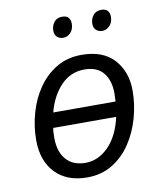

<svg xmlns="http://www.w3.org/2000/svg" viewBox="-83 -794 728 868"><g transform="rotate(-10 281.5 -360.5)"><path d="M247.6 7.8Q154.8 7.8 101.8 -47.6Q48.8 -103 48.8 -197.8Q48.8 -260.7 66.2 -322Q83.5 -383.3 117.7 -433.1Q151.9 -482.9 201.9 -512.7Q252 -542.5 317.4 -542.5Q415.5 -542.5 466.3 -486.3Q517.1 -430.2 517.1 -343.8Q517.1 -281.2 499.8 -219Q482.4 -156.7 448.5 -105.5Q414.6 -54.2 364 -23.2Q313.5 7.8 247.6 7.8ZM146.5 -308.1H432.6Q432.6 -317.9 433.3 -326.4Q434.1 -335 434.1 -345.2Q434.1 -404.3 405.5 -439.7Q377 -475.1 318.4 -475.1Q254.9 -475.1 210.4 -428.7Q166 -382.3 146.5 -308.1ZM251.5 -58.6Q311 -58.6 357.9 -106.7Q404.8 -154.8 423.3 -239.3H134.3Q132.3 -228 131.8 -216.8Q131.3 -205.6 131.3 -193.8Q131.3 -130.4 162.6 -94.5Q193.8 -58.6 251.5 -58.6ZM429.7 -632.8Q412.6 -632.8 401.4 -643.1Q390.1 -653.3 390.1 -672.4Q390.1 -693.8 403.1 -710.7Q416 -727.5 440.9 -727.5Q460 -727.5 469.2 -717.3Q478.5 -707 478.5 -689.9Q478.5 -663.6 463.4 -648.2Q448.2 -632.8 429.7 -632.8ZM251 -632.8Q232.9 -632.8 221.9 -643.1Q210.9 -653.3 210.9 -672.4Q210.9 -693.8 223.6 -710.7Q236.3 -727.5 260.7 -727.5Q280.8 -727.5 289.8 -717.3Q298.8 -707 298.8 -689.9Q298.8 -663.6 284.2 -648.2Q269.5 -632.8 251 -632.8Z"/></g></svg>

Font: Open Sans
Style: Italic
Weight: 400
Italic angle: -12°
Designer: Monotype Design Team
Foundry: Monotype Imaging Inc.
Version: Version 3.000; ttfautohint (v1.8.4)